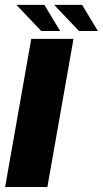

<svg xmlns="http://www.w3.org/2000/svg" viewBox="-30 -748 411 768"><path d="M-9.5 0H159.5L264 -592.5H95ZM286 -624H361.5L298.5 -728.5H186.5ZM135 -624H210.5L147.5 -728.5H35.5Z"/></svg>

Font: Anybody UltraCondensed Thin
Style: Bold Italic
Weight: 700
Italic angle: -10°
Version: Version 1.111